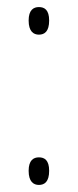

<svg xmlns="http://www.w3.org/2000/svg" viewBox="-20 -518 220 543"><path d="M90 -420C106 -420 119 -429 119 -460C119 -490 106 -498 90 -498C75 -498 61 -490 61 -460C61 -429 75 -420 90 -420ZM90 5C106 5 119 -4 119 -35C119 -65 106 -73 90 -73C75 -73 61 -65 61 -35C61 -4 75 5 90 5Z"/></svg>

Font: Noto Serif Georgian Thin
Style: Regular
Weight: 100
Designer: Monotype Design Team, Akaki Razmadze
Foundry: Google LLC
Version: Version 2.003